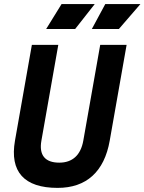

<svg xmlns="http://www.w3.org/2000/svg" viewBox="-20 -914 710 944"><path d="M263.2 9.8C404.8 9.8 492.7 -69.8 519.5 -222.7L602.5 -693.4H472.7L389.6 -222.7C377 -151.4 336.4 -114.3 271.5 -114.3C201.2 -114.3 170.9 -151.4 183.6 -222.7L266.6 -693.4H136.7L53.7 -222.7C26.9 -69.8 98.6 9.8 263.2 9.8ZM207 -771.5H349.6L445.8 -894H282.7ZM431.6 -771.5H564.5L670.4 -894H497.6Z"/></svg>

Font: Cascadia Mono NF
Style: Bold Italic
Weight: 700
Italic angle: -10°
Monospace: yes
Designer: Aaron Bell
Foundry: Saja Typeworks
Version: Version 2404.023